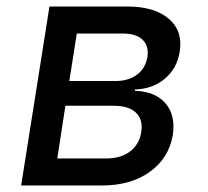

<svg xmlns="http://www.w3.org/2000/svg" viewBox="-20 -570 640 590"><path d="M45 0 132 -550H371Q455 -550 499 -512Q543 -474 532 -410Q524 -360 487 -328.5Q450 -297 395 -295L394 -291Q457 -289 488.5 -252.5Q520 -216 511 -155Q499 -84 440.5 -42Q382 0 293 0ZM193 -321H334Q375 -321 401 -340.5Q427 -360 433 -395Q438 -429 418 -448Q398 -467 357 -467H216ZM156 -83H305Q351 -83 379.5 -104.5Q408 -126 414 -164Q420 -202 398 -223.5Q376 -245 330 -245H181Z"/></svg>

Font: JetBrains Mono NL Medium
Style: Italic
Weight: 500
Italic angle: -9°
Monospace: yes
Designer: Philipp Nurullin, Konstantin Bulenkov
Foundry: JetBrains
Version: Version 2.305; ttfautohint (v1.8.4.7-5d5b)